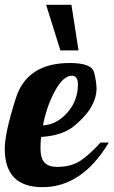

<svg xmlns="http://www.w3.org/2000/svg" viewBox="-33 -770 471 796"><path d="M217.3 -561 158.2 -750H263.2L292.5 -561ZM290 -419.9Q290 -456.1 265.1 -456.1Q229.5 -456.1 195.3 -393.8Q161.1 -331.5 145 -250Q203.1 -253.9 246.6 -303.5Q290 -353 290 -419.9ZM-13.2 -152.8Q-13.2 -220.2 33.2 -364.5Q79.6 -508.8 256.8 -508.8Q346.7 -508.8 356.9 -470.2Q367.2 -431.6 367.2 -400.4Q367.2 -369.1 348.1 -332Q329.1 -294.9 279.3 -251.5Q229.5 -208 137.2 -202.1Q134.8 -173.8 134.8 -155.3Q134.8 -113.3 152.1 -95.7Q169.4 -78.1 203.1 -78.1Q261.2 -78.1 299.1 -102.8Q336.9 -127.4 383.8 -179.2H418Q307.6 5.9 143.1 5.9Q-13.2 5.9 -13.2 -152.8Z"/></svg>

Font: Lobster-Regular
Style: Regular
Weight: 400
Designer: Pablo Impallari
Foundry: Pablo Impallari
Version: Version 1.007; ttfautohint (v1.1) -l 8 -r 50 -G 50 -x 14 -D 